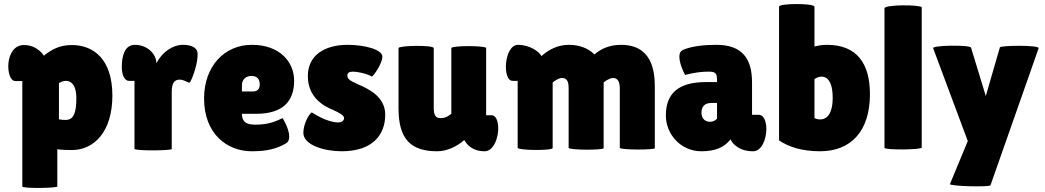

<svg xmlns="http://www.w3.org/2000/svg" viewBox="-20 -729 5105 938"><path d="M89 -333V182C89 193 260 190 260 182V0L276 2C287 3 304 4 331 4C440 4 529 -86 529 -262C529 -441 436 -509 331 -509C267 -509 229 -484 194 -457C194 -458 163 -509 97 -509C0 -509 6 -333 55 -333ZM353 -249C353 -137 318 -138 268 -146V-323C297 -342 353 -346 353 -249Z M637 -2C637 9 819 7 819 -1V-280C819 -325 834 -340 857 -340C880 -340 897 -325 905 -325C906 -325 908 -327 910 -330C931 -369 953 -452 943 -480C934 -503 902 -510 873 -510C825 -510 773 -476 744 -420C744 -464 701 -510 639 -510C587 -510 575 -451 575 -402C575 -366 587 -334 610 -334H637Z M1374 -27C1389 -34 1393 -47 1393 -62C1393 -100 1361 -153 1360 -152C1313 -128 1276 -120 1227 -120C1188 -120 1162 -130 1162 -173H1231C1362 -173 1417 -234 1417 -335C1417 -426 1347 -510 1211 -510C1075 -510 977 -404 977 -248C977 -75 1089 10 1210 10C1286 10 1333 -3 1374 -27ZM1249 -316C1249 -293 1236 -282 1216 -282H1162V-313C1162 -344 1185 -358 1208 -358C1235 -358 1249 -344 1249 -316Z M1503 -180C1485 -167 1462 -119 1462 -80C1462 -20 1565 10 1649 10C1799 10 1862 -69 1862 -169C1862 -256 1781 -295 1729 -317C1686 -336 1677 -345 1677 -360C1677 -373 1686 -379 1704 -379C1727 -379 1770 -370 1797 -355C1805 -358 1848 -419 1848 -452C1848 -488 1759 -510 1678 -510C1569 -510 1484 -461 1484 -358C1484 -254 1558 -212 1609 -191C1633 -180 1661 -167 1661 -152C1661 -141 1652 -131 1631 -131C1604 -131 1572 -143 1547 -155C1532 -162 1518 -171 1503 -180Z M2355 -494C2355 -507 2185 -507 2185 -494V-173C2168 -161 2158 -152 2131 -152C2106 -152 2099 -171 2099 -202V-494C2099 -510 1927 -507 1927 -494V-199C1927 -47 1989 10 2116 10C2163 10 2212 -13 2247 -44L2248 -45C2259 -26 2285 10 2347 10C2421 10 2436 -166 2381 -166H2355Z M2758 -7C2758 5 2929 5 2929 -5V-326C2934 -330 2939 -334 2944 -337C2953 -342 2964 -348 2975 -348C2997 -348 3008 -331 3008 -298V-7C3008 4 3179 4 3179 -5V-309C3179 -453 3115 -510 3014 -510C2957 -510 2915 -490 2884 -463C2853 -495 2807 -510 2760 -510C2704 -510 2660 -486 2625 -455C2617 -474 2570 -510 2511 -510C2442 -510 2433 -334 2484 -334H2509V-7C2509 6 2680 8 2680 -6V-326C2685 -330 2690 -334 2695 -337C2704 -342 2714 -348 2725 -348C2749 -348 2758 -333 2758 -298Z M3654 -168V-326C3654 -442 3607 -510 3479 -510C3423 -510 3359 -504 3316 -485C3303 -478 3299 -467 3299 -452C3299 -433 3306 -410 3313 -393C3317 -382 3322 -372 3327 -363L3362 -371C3383 -375 3412 -379 3441 -379C3474 -379 3483 -373 3483 -338V-328H3428C3295 -328 3233 -273 3233 -165C3233 -73 3306 10 3406 10C3475 10 3518 -9 3549 -48C3554 -37 3562 -27 3572 -19C3589 -4 3616 10 3659 10C3702 10 3724 -50 3724 -99C3724 -136 3711 -168 3688 -168ZM3407 -179C3407 -207 3422 -226 3455 -226H3483V-149C3473 -139 3462 -134 3449 -134C3426 -134 3407 -148 3407 -179Z M4020 -510C3989 -510 3975 -505 3959 -502V-696C3959 -714 3786 -713 3786 -697V-43C3833 -11 3899 10 3986 10C4139 10 4230 -90 4230 -269C4230 -418 4167 -510 4020 -510ZM4048 -251C4048 -143 3994 -136 3959 -152V-343C3991 -364 4048 -368 4048 -251Z M4301 -7C4301 5 4483 3 4483 -8V-693C4483 -706 4301 -708 4301 -688Z M4708 -40 4621 170C4617 181 4816 186 4819 176L5054 -493C5062 -510 4869 -507 4865 -498L4796 -260L4724 -496C4720 -511 4528 -508 4539 -493Z"/></svg>

Font: Lilita 2
Style: Regular
Weight: 400
Designer: Juan Montoreano
Foundry: Juan Montoreano
Version: Version 2.001